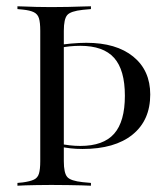

<svg xmlns="http://www.w3.org/2000/svg" viewBox="-20 -591 528 611"><path d="M137.1 -568.5H146H150Q174.2 -568.5 196.8 -569Q219.4 -569.4 238.3 -570.2Q257.3 -571 269.4 -571V-562.1L243.5 -559.7Q204.8 -555.6 194 -543.1Q183.1 -530.6 183.1 -492.7V-369.4H108.1V-492.7Q108.1 -519.4 104 -532.7Q100 -546 87.9 -552Q75.8 -558.1 52.4 -560.5L35.5 -562.1V-571Q46 -571 61.3 -570.2Q76.6 -569.4 96 -569Q115.3 -568.5 137.1 -568.5ZM242.7 -116.9Q221.8 -116.9 204 -119Q186.3 -121 168.5 -125V-133.9Q184.7 -130.6 201.6 -128.6Q218.5 -126.6 235.5 -126.6Q308.9 -126.6 343.1 -165.3Q377.4 -204 377.4 -286.3Q377.4 -368.5 343.1 -406.9Q308.9 -445.2 235.5 -445.2Q218.5 -445.2 201.6 -443.5Q184.7 -441.9 168.5 -437.9V-446.8Q179 -450 206 -452.4Q233.1 -454.8 254.8 -454.8Q350 -454.8 404 -410.9Q458.1 -366.9 458.1 -290.3Q458.1 -208.1 401.6 -162.5Q345.2 -116.9 242.7 -116.9ZM108.1 -201.6V-369.4H183.1V-201.6ZM137.1 -2.4Q115.3 -2.4 96 -2Q76.6 -1.6 61.3 -1.2Q46 -0.8 35.5 0V-8.9L52.4 -10.5Q75.8 -13.7 87.9 -19.4Q100 -25 104 -38.7Q108.1 -52.4 108.1 -78.2V-201.6H183.1V-78.2Q183.1 -40.3 194 -27.8Q204.8 -15.3 243.5 -11.3L269.4 -8.9V0Q257.3 -0.8 238.3 -1.2Q219.4 -1.6 196.8 -2Q174.2 -2.4 150 -2.4H146Z"/></svg>

Font: Playfair 144pt SemiCondensed Light
Style: Regular
Weight: 300
Width: 4
Designer: Claus Eggers Sørensen
Foundry: Claus Eggers Sørensen
Version: Version 2.203